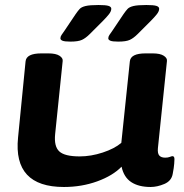

<svg xmlns="http://www.w3.org/2000/svg" viewBox="-20 -738 733 766"><path d="M235 8Q32 8 52 -189L82 -493Q85 -525 145 -525H173Q203 -525 217.5 -515.5Q232 -506 230 -494L200 -203Q195 -154 216.5 -134Q238 -114 298 -114Q343 -114 390 -129.5Q437 -145 464 -168L498 -493Q501 -525 561 -525H589Q619 -525 633.5 -515.5Q648 -506 646 -494L610 -147Q608 -126 615.5 -117.5Q623 -109 639 -109Q650 -109 657.5 -112Q665 -115 668 -115Q676 -115 676 -103Q676 -99 675 -84.5Q674 -70 669 -44Q664 -16 635.5 -4Q607 8 581 8Q533 8 503.5 -11.5Q474 -31 465 -73Q430 -37 368 -14.5Q306 8 235 8ZM261 -572Q238 -572 229.5 -575.5Q221 -579 221 -585Q221 -592 225.5 -598.5Q230 -605 237 -615L282 -682Q291 -695 298 -702.5Q305 -710 321.5 -714Q338 -718 373 -718Q402 -718 413 -714.5Q424 -711 424 -703Q424 -693 414.5 -681Q405 -669 391 -655L338 -602Q322 -586 307 -579Q292 -572 261 -572ZM452 -572Q429 -572 420.5 -575.5Q412 -579 412 -585Q412 -592 416.5 -598.5Q421 -605 428 -615L473 -682Q482 -695 489 -702.5Q496 -710 512.5 -714Q529 -718 564 -718Q593 -718 604 -714.5Q615 -711 615 -703Q615 -693 605.5 -681Q596 -669 582 -655L529 -602Q513 -586 498 -579Q483 -572 452 -572Z"/></svg>

Font: Asap Expanded Expanded Regular
Style: Bold Italic
Weight: 700
Width: 7
Italic angle: -6°
Designer: Pablo Cosgaya
Foundry: Omnibus-Type
Version: Version 3.001; ttfautohint (v1.8.4.7-5d5b)